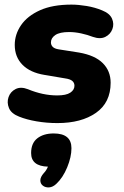

<svg xmlns="http://www.w3.org/2000/svg" viewBox="-20 -523 536 833"><path d="M229 11Q183 11 139 3.5Q95 -4 63 -17Q29 -30 19 -54Q9 -78 17 -101.5Q25 -125 47.5 -136.5Q70 -148 101 -136Q166 -109 228 -109Q267 -109 285 -121Q303 -133 303 -151Q303 -164 293.5 -172Q284 -180 262 -183L173 -198Q111 -208 77.5 -242Q44 -276 44 -328Q44 -374 71.5 -414Q99 -454 153.5 -478.5Q208 -503 290 -503Q320 -503 356 -497Q392 -491 423 -478Q456 -465 466 -442Q476 -419 467.5 -396.5Q459 -374 437 -363Q415 -352 383 -363Q360 -372 332.5 -378Q305 -384 280 -384Q239 -384 220 -371Q201 -358 201 -339Q201 -328 208.5 -320Q216 -312 234 -309L323 -295Q392 -283 426 -249Q460 -215 460 -164Q460 -78 396.5 -33.5Q333 11 229 11ZM224 275Q209 289 193 290Q177 291 166 282.5Q155 274 155 259.5Q155 245 170 228Q181 217 188 200Q115 198 115 141Q115 98 142 77Q169 56 213 56Q290 56 290 120Q290 158 271.5 203Q253 248 224 275Z"/></svg>

Font: Nunito Black
Style: Italic
Weight: 900
Italic angle: -9°
Designer: Vernon Adams
Foundry: Vernon Adams
Version: Version 3.601; ttfautohint (v1.8.2.53-6de2)